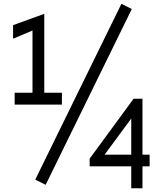

<svg xmlns="http://www.w3.org/2000/svg" viewBox="-20 -812 856 1010"><path d="M767.1 1.5V63H729.5V178.2H670.4V63H451.7V22.5L682.6 -292.5H729.5V1.5ZM670.4 1.5V-188.5L530.3 1.5ZM150.9 -651.4 48.8 -608.4V-679.7L212.9 -739.3V-324.2H305.7V-261.7H57.1V-324.2H150.9ZM220.2 160.2 165.5 132.8 618.7 -792 673.3 -764.6Z"/></svg>

Font: Eligible
Style: Regular
Weight: 500
Version: Version 1.1